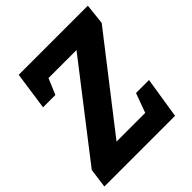

<svg xmlns="http://www.w3.org/2000/svg" viewBox="-197 -838 970 970"><g transform="rotate(-45 288.5 -352.5)"><path d="M500 0 535 -221H442L404 -117H199L570 -594L582 -705H88L59 -502H147L183 -587H383L9 -104L-5 0Z"/></g></svg>

Font: Bitter
Style: Bold Italic
Weight: 700
Designer: Sol Matas
Foundry: Sol Matas
Version: Version 1.002